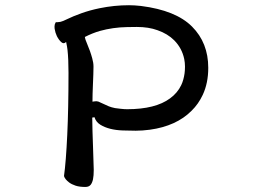

<svg xmlns="http://www.w3.org/2000/svg" viewBox="-20 -681 1040 750"><path d="M247.6 -396.5Q247.6 -258.8 242.7 -154.1Q237.8 -49.3 230 6.8Q233.4 19 250 31.7Q259.8 39.1 275.1 44.2Q290.5 49.3 313.5 49.3Q327.1 49.3 334 41Q340.3 33.2 343.3 19.3Q346.2 5.4 346.2 -17.6Q346.2 -27.3 343.3 -109.4L341.3 -168.9Q340.3 -199.2 340.3 -221.7L349.1 -223.1Q355 -204.1 372.6 -193.4Q405.8 -173.3 459.5 -171.4Q484.4 -170.4 510.3 -170.4Q536.1 -170.4 565.4 -174.3Q668.9 -188.5 728.5 -248.5Q755.4 -274.9 772 -310.5Q793.5 -356.4 793.5 -416Q793.5 -513.7 730.2 -577.1Q667 -640.6 530.8 -657.7Q504.9 -660.6 483.9 -660.6Q426.3 -660.6 369.1 -648.9Q331.1 -641.1 297.9 -629.2Q264.6 -617.2 244.4 -607.2Q224.1 -597.2 216.3 -595.7Q208.5 -594.2 203.6 -594.2H198.2L196.8 -592.3Q192.9 -585.9 192.9 -576.7Q192.9 -573.2 193.4 -568.8Q195.8 -553.2 202.1 -540Q209.5 -525.4 219.2 -516.6Q224.1 -512.2 228.5 -512.2Q231 -512.2 232.9 -513.2L238.3 -517.1Q242.7 -496.6 243.7 -485.8Q247.6 -451.2 247.6 -396.5ZM341.3 -289.1Q341.3 -312.5 342.8 -344.7Q345.2 -398.4 345.2 -420.9Q345.2 -436 340.3 -453.1Q333 -480.5 318.8 -513.7Q313 -526.9 312 -533.7L311.5 -536.6Q341.3 -551.8 370.1 -560.1Q420.9 -574.2 476.1 -575.2Q499 -575.7 514.6 -575.7Q560.5 -575.7 595.2 -563Q634.8 -549.3 660.6 -523.4Q690.9 -492.7 699.7 -450.2Q702.6 -435.5 702.6 -420.9Q702.6 -406.2 700.9 -394Q699.2 -381.8 696 -370.4Q692.9 -358.9 688 -348.6Q673.3 -317.9 644.5 -296.9Q587.4 -254.4 476.6 -254.4Q465.3 -254.4 450.7 -256.1Q436 -257.8 429.2 -258.8Q415 -261.7 405.3 -265.6Q382.8 -275.4 375 -279.3Q367.2 -283.2 364.3 -284.2Q359.4 -285.6 356.4 -285.6Q350.6 -285.6 346.7 -284.7L341.3 -283.7Z"/></svg>

Font: Bakudai
Style: Light
Weight: 300
Version: Version 1.48